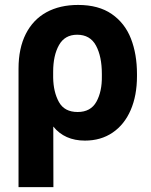

<svg xmlns="http://www.w3.org/2000/svg" viewBox="-20 -557 608 774"><path d="M294.9 -537.1Q377.4 -537.1 430.4 -500.5Q483.4 -463.9 507.8 -401.4Q532.2 -338.9 532.2 -258.8V-250Q532.2 -171.9 506.8 -113.3Q481.4 -54.7 434.1 -22.5Q386.7 9.8 322.3 9.8Q240.7 9.8 194.8 -46.9L195.3 197.3H54.7V-280.3Q54.7 -362.3 84 -420.2Q113.3 -478 167.2 -507.6Q221.2 -537.1 294.9 -537.1ZM194.3 -244.1Q195.3 -186 217.5 -145.8Q239.7 -105.5 293 -105.5Q345.7 -105.5 368.7 -147Q391.6 -188.5 390.6 -250V-258.8Q390.6 -329.6 366.9 -373.3Q343.3 -417 291 -417Q241.2 -417 217.8 -375.2Q194.3 -333.5 194.3 -267.6Z"/></svg>

Font: Pretendard
Style: Bold
Weight: 700
Designer: Base glyphs from Inter by Rasmus Andersson; Hangeul glyphs from Noto Sans CJK(Source Han Sans) by Jang Soo-young and Kan
Foundry: Kil Hyung-jin
Version: Version 1.309